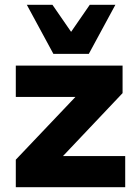

<svg xmlns="http://www.w3.org/2000/svg" viewBox="-20 -782 574 802"><path d="M46 0V-115L295 -377H46V-508H492V-393L243 -130H503V0ZM203 -557 92 -762H199L277 -649L355 -762H462L351 -557Z"/></svg>

Font: Mulish Black
Style: Regular
Weight: 900
Designer: Vernon Adams
Foundry: Vernon Adams
Version: Version 3.603; ttfautohint (v1.8.3)